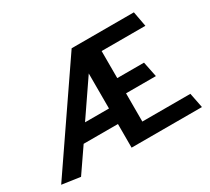

<svg xmlns="http://www.w3.org/2000/svg" viewBox="-133 -903 1229 1125"><g transform="rotate(-30 481.5 -340.0)"><path d="M0 -18 453 -680H874L893 -578H597V-395H778L799 -292H597V-101H922L942 0H466V-160H234L124 0ZM304 -265H466V-502Z"/></g></svg>

Font: Palanquin
Style: Bold
Weight: 700
Designer: Pria Ravichandran
Version: Version 1.0.4